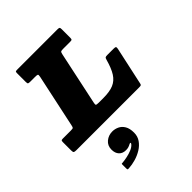

<svg xmlns="http://www.w3.org/2000/svg" viewBox="-353 -914 1457 1457"><g transform="rotate(-45 375.5 -185.5)"><path d="M-50 -27.5V-112.5Q-50 -125.5 -47.5 -130.2Q-45 -135 -32 -135H53Q75 -135 79.2 -138.8Q83.5 -142.5 87 -160.5L178.5 -588.5Q182.5 -608 177.5 -611.5Q172.5 -615 149 -615H101Q84.5 -615 79.2 -618Q74 -621 74 -637.5V-732.5Q74 -745.5 78.5 -747.8Q83 -750 96 -750H527Q542 -750 546 -746.2Q550 -742.5 550 -726.5V-639Q550 -624 546.8 -619.5Q543.5 -615 529 -615H455Q432 -615 427.2 -611.2Q422.5 -607.5 418.5 -588.5L328 -163.5Q324 -145 327.2 -140Q330.5 -135 354 -135H406Q472 -135 513.2 -152.2Q554.5 -169.5 580.5 -210.5Q606.5 -251.5 626 -322.5Q630 -337 634.5 -341Q639 -345 657 -345H723Q740.5 -345 744.8 -340.5Q749 -336 746 -321.5L679.5 -15.5Q677.5 -4.5 672 -2.2Q666.5 0 653 0H-20Q-38.5 0 -44.2 -4Q-50 -8 -50 -27.5ZM170.5 185.5Q170.5 142.5 201 117.2Q231.5 92 272.5 92Q300 92 325.5 104Q351 116 367.2 143Q383.5 170 383.5 215.5Q383.5 254.5 363 284.2Q342.5 314 309.5 334.5Q276.5 355 238.2 366Q200 377 164.5 379Q154 379.5 151.5 377.5Q149 375.5 149 365V322.5Q149 315.5 151.8 315.5Q154.5 315.5 161 315Q184.5 313 212.8 307Q241 301 266 290.5Q291 280 304.5 264.5Q314.5 253 309 250.8Q303.5 248.5 294.5 254Q285 259.5 273.2 263Q261.5 266.5 246 266.5Q211 266.5 190.8 245Q170.5 223.5 170.5 185.5Z"/></g></svg>

Font: Besley* Fatface
Style: Italic
Weight: 900
Italic angle: -13°
Designer: Owen Earl
Foundry: indestructible type*
Version: Version 3.000; ttfautohint (v1.8.3)